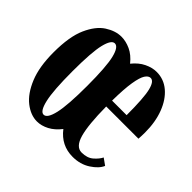

<svg xmlns="http://www.w3.org/2000/svg" viewBox="-131 -693 868 868"><g transform="rotate(45 302.5 -259.0)"><path d="M195 11Q155 11 116.2 -19.2Q77.5 -49.5 52.5 -110.5Q27.5 -171.5 27.5 -263.5Q27.5 -364 53.5 -422.2Q79.5 -480.5 118.2 -505.5Q157 -530.5 195 -530.5Q223.5 -530.5 253.5 -516.8Q283.5 -503 308.5 -471.5Q333 -502 362.5 -516.2Q392 -530.5 420 -530.5Q466 -530.5 501.2 -500.8Q536.5 -471 556.5 -418.8Q576.5 -366.5 576.5 -299.5Q576.5 -278.5 575 -258.5H369Q370 -143 385.5 -87.8Q401 -32.5 437.5 -32.5Q473 -32.5 494 -50.8Q515 -69 524 -87.5L555.5 -65Q544 -37.5 507.5 -13.8Q471 10 422.5 10Q349.5 10 304 -49.5Q280.5 -19 252 -4Q223.5 11 195 11ZM420 -492Q406.5 -492 395.2 -474.8Q384 -457.5 377 -414.8Q370 -372 369 -296H462Q462 -406.5 451.5 -449.2Q441 -492 420 -492ZM195 -32Q217.5 -32 230 -86.2Q242.5 -140.5 242.5 -263.5Q242.5 -386 230 -437Q217.5 -488 195 -488Q173.5 -488 161 -437Q148.5 -386 148.5 -263.5Q148.5 -140.5 161 -86.2Q173.5 -32 195 -32Z"/></g></svg>

Font: Imbue 10pt
Style: Bold
Weight: 700
Designer: Tyler Finck
Foundry: Etcetera Type Company
Version: Version 1.102; ttfautohint (v1.8.3)